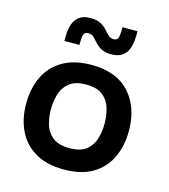

<svg xmlns="http://www.w3.org/2000/svg" viewBox="-94 -661 659 747"><g transform="rotate(15 236.0 -288.0)"><path d="M230.4 10Q161.7 10 115.3 -17.2Q69 -44.3 46.2 -91.8Q23.3 -139.3 23.3 -200.1Q23.3 -261.8 46.2 -309.4Q69 -357 115.4 -384.2Q161.8 -411.3 230.9 -411.3Q331.7 -411.3 384.3 -353.3Q437 -295.3 437 -199.7Q437 -140.7 414.8 -93Q392.7 -45.3 347 -17.7Q301.4 10 230.4 10ZM230.5 -76Q275.3 -76 298.5 -95Q321.7 -114 330 -143.5Q338.3 -172.9 338.3 -203.4Q338.3 -234.7 330 -264Q321.7 -293.3 298.5 -312.7Q275.3 -332 230.5 -332Q186.3 -332 162.5 -312.7Q138.7 -293.3 130.3 -264Q122 -234.7 122 -203.4Q122 -172.9 130.3 -143.5Q138.7 -114 162.5 -95Q186.3 -76 230.5 -76ZM104 -474Q103.7 -487.7 104.7 -506.3Q105.7 -525 112.3 -543.3Q119 -561.7 135 -574Q151 -586.3 180.7 -586.3Q206.3 -586.3 221.5 -577.7Q236.7 -569 246.2 -558.2Q255.7 -547.3 264.8 -538.7Q274 -530 287 -530Q303 -530 305.8 -544.3Q308.7 -558.7 308.7 -584H369Q369.3 -566 367.7 -546.3Q366 -526.7 358.7 -509.5Q351.3 -492.3 335.7 -481.5Q320 -470.7 292.3 -470.7Q267 -470.7 252 -479.3Q237 -488 227.3 -498.8Q217.7 -509.7 209.2 -518.3Q200.7 -527 186.7 -527Q170.3 -527 167.2 -513.3Q164 -499.7 164.3 -474Z"/></g></svg>

Font: Darker Grotesque Light
Style: Regular
Weight: 300
Designer: Gabriel Lam
Foundry: TypeRant
Version: Version 1.000;gftools[0.9.28]